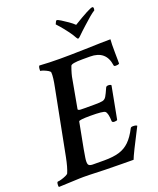

<svg xmlns="http://www.w3.org/2000/svg" viewBox="-162 -936 847 1032"><g transform="rotate(-20 261.5 -420.5)"><path d="M-5.9 2.9Q-7.8 1 -7.8 -5.9Q-7.8 -26.4 -1 -26.4Q5.9 -26.4 19.5 -30.3Q33.2 -34.2 45.9 -40Q58.6 -45.9 60.5 -50.8Q73.2 -80.1 84 -134.8L156.2 -505.9Q168 -563.5 166 -588.9Q166 -594.7 155.3 -601.1Q144.5 -607.4 132.3 -612.3Q120.1 -617.2 113.3 -617.2Q112.3 -617.2 112.3 -621.1Q112.3 -640.6 118.2 -646.5Q146.5 -644.5 175.3 -643.6Q204.1 -642.6 234.4 -642.6Q254.9 -642.6 294.4 -643.1Q334 -643.6 379.9 -645Q425.8 -646.5 465.3 -647.5Q504.9 -648.4 525.4 -648.4Q524.4 -639.6 523.9 -618.2Q523.4 -596.7 523.9 -573.2Q524.4 -549.8 524.4 -531.2Q524.4 -512.7 524.4 -509.8Q519.5 -504.9 504.9 -504.9Q493.2 -504.9 493.2 -511.7Q481.4 -598.6 390.6 -598.6H346.7Q283.2 -598.6 279.3 -585.9Q271.5 -564.5 266.6 -546.9Q261.7 -529.3 259.8 -515.6L230.5 -354.5Q233.4 -348.6 246.1 -348.1Q258.8 -347.7 267.6 -347.7H328.1Q357.4 -347.7 371.1 -350.6Q384.8 -353.5 393.1 -367.2Q401.4 -380.9 415 -412.1Q418 -419.9 429.7 -419.9Q442.4 -419.9 446.3 -414.1L411.1 -228.5Q407.2 -224.6 393.6 -224.6Q382.8 -224.6 380.9 -232.4Q379.9 -278.3 367.2 -290Q357.4 -298.8 283.2 -298.8Q218.8 -298.8 216.8 -291L188.5 -142.6Q184.6 -121.1 180.7 -96.2Q176.8 -71.3 180.7 -59.6Q184.6 -48.8 204.6 -48.3Q224.6 -47.9 272.5 -47.9Q323.2 -47.9 357.4 -58.1Q391.6 -68.4 417 -93.3Q442.4 -118.2 464.8 -162.1Q467.8 -168 478.5 -168Q498 -168 502 -162.1Q429.7 -22.5 420.9 2.9Q395.5 2.9 355 2.4Q314.5 2 259.8 1Q205.1 -1 168.5 -2Q131.8 -2.9 112.3 -2ZM364.3 -710.9Q360.4 -710.9 355.5 -719.7Q346.7 -737.3 327.1 -763.2Q307.6 -789.1 293.9 -804.7Q276.4 -824.2 276.4 -824.2Q284.2 -843.8 289.1 -843.8Q294.9 -843.8 311.5 -833.5Q328.1 -823.2 347.7 -809.6Q367.2 -795.9 378.9 -784.2Q476.6 -843.8 492.2 -843.8Q502 -843.8 497.1 -824.2Q484.4 -816.4 466.3 -801.3Q448.2 -786.1 423.8 -763.7Q394.5 -737.3 377 -719.7Q368.2 -710.9 364.3 -710.9Z"/></g></svg>

Font: Crimson Text SemiBold
Style: Italic
Weight: 600
Italic angle: -11°
Designer: Sebastian Kosch
Foundry: Sebastian Kosch
Version: Version 1.100; ttfautohint (v1.8.4)